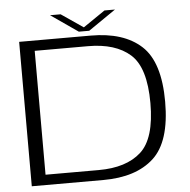

<svg xmlns="http://www.w3.org/2000/svg" viewBox="-54 -840 887 894"><g transform="rotate(-5 389.0 -393.0)"><path d="M58.5 0H393Q546 0 628.8 -75.8Q711.5 -151.5 711.5 -338Q711.5 -524 629.2 -599.5Q547 -675 393 -675H58.5ZM127 -48V-627H376Q504.5 -627 573.5 -565.5Q642.5 -504 642.5 -338Q642.5 -172 573.5 -110Q504.5 -48 376 -48ZM339.5 -698H388L516 -786H467L364.5 -716L262 -786H212.5Z"/></g></svg>

Font: Anybody Expanded Light
Style: Regular
Weight: 300
Width: 7
Version: Version 1.113;gftools[0.9.25]